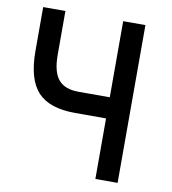

<svg xmlns="http://www.w3.org/2000/svg" viewBox="-79 -762 744 831"><g transform="rotate(10 293.0 -346.5)"><path d="M258.8 -266.1Q145.5 -266.1 94.7 -321.5Q43.9 -377 43.9 -500.5V-693.4H141.6V-500.5Q141.6 -426.3 169.4 -392.6Q197.3 -358.9 258.8 -358.9H404.3V-266.1ZM395.5 0V-693.4H493.2V0Z"/></g></svg>

Font: Cascadia Mono PL
Style: Regular
Weight: 400
Monospace: yes
Designer: Aaron Bell
Foundry: Saja Typeworks
Version: Version 2102.003